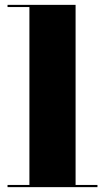

<svg xmlns="http://www.w3.org/2000/svg" viewBox="-20 -770 432 790"><path d="M11 -9H101V-741H11V-750H291V-9H381V0H11Z"/></svg>

Font: Bodoni* 24pt Fatface
Style: Regular
Weight: 900
Version: Version 2.3